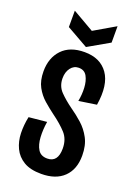

<svg xmlns="http://www.w3.org/2000/svg" viewBox="-136 -747 582 815"><g transform="rotate(20 155.0 -339.0)"><path d="M158 11Q109 11 79 -7Q49 -25 34.5 -55.5Q20 -86 19 -122.5Q18 -159 26 -197L107 -205Q101 -168 103 -134.5Q105 -101 118 -80Q131 -59 160 -59Q208 -59 208 -121Q208 -163 184 -189.5Q160 -216 120 -245Q97 -262 73.5 -282.5Q50 -303 34.5 -331.5Q19 -360 19 -402Q19 -463 54.5 -500.5Q90 -538 156 -538Q227 -538 261.5 -489Q296 -440 281 -346L201 -334Q207 -364 205.5 -394.5Q204 -425 192.5 -446Q181 -467 155 -467Q133 -467 119 -448.5Q105 -430 105 -402Q105 -366 128.5 -342Q152 -318 184 -295Q210 -277 236 -254Q262 -231 279 -199Q296 -167 296 -121Q296 -59 260 -24Q224 11 158 11ZM56 -689 153 -633 249 -689V-615L153 -560L56 -615Z"/></g></svg>

Font: Bricolage Grotesque 96pt Condensed
Style: Regular
Weight: 400
Width: 3
Designer: Mathieu Triay
Foundry: Atelier Triay
Version: Version 1.001; ttfautohint (v1.8.4.7-5d5b);gftools[0.9.33.de